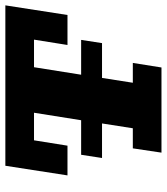

<svg xmlns="http://www.w3.org/2000/svg" viewBox="27 -650 623 717"><g transform="rotate(-90 338.5 -291.5)"><path d="M127 0 143 -107H218L236 -222H107L119 -300H248L276 -476H173L153 -351H42L78 -583H677L641 -351H529L549 -476H446L418 -300H548L536 -222H406L388 -107H462L445 0Z"/></g></svg>

Font: Rokkitt SemiBold ExtraBold
Style: Italic
Weight: 800
Italic angle: -9°
Version: Version 3.103